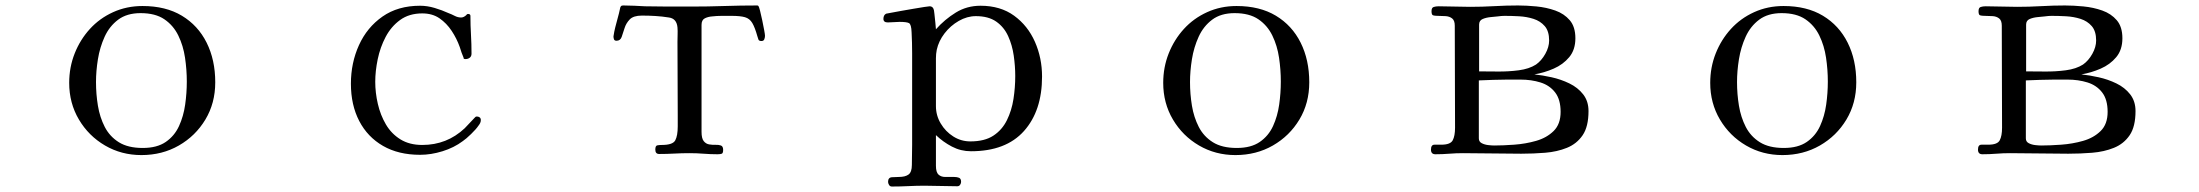

<svg xmlns="http://www.w3.org/2000/svg" viewBox="-20 -562 8040 702"><path d="M663 -264Q663 -307 656.5 -351Q650 -395 632 -432Q614 -469 581 -491.5Q548 -514 494 -514Q444 -514 412 -490Q380 -466 362.5 -427.5Q345 -389 338 -345.5Q331 -302 331 -262Q331 -218 338 -175.5Q345 -133 363 -98Q381 -63 414.5 -42Q448 -21 502 -21Q554 -21 586 -43Q618 -65 634.5 -101Q651 -137 657 -179.5Q663 -222 663 -264ZM767 -261Q767 -185 731 -125Q695 -65 634 -30Q573 5 497 5Q424 5 364 -30Q304 -65 268.5 -125Q233 -185 233 -259Q233 -316 253 -366.5Q273 -417 308.5 -456Q344 -495 393.5 -517.5Q443 -540 501 -540Q586 -540 645 -504.5Q704 -469 735.5 -406Q767 -343 767 -261Z M1738 -123Q1738 -117 1735.5 -112Q1733 -107 1729 -102Q1721 -90 1702.5 -72Q1684 -54 1672 -46Q1640 -22 1598 -9Q1556 4 1516 4Q1437 4 1380.5 -28.5Q1324 -61 1293.5 -119.5Q1263 -178 1263 -256Q1263 -332 1292.5 -397Q1322 -462 1378.5 -501.5Q1435 -541 1516 -541Q1542 -541 1569 -533Q1596 -525 1620 -514Q1631 -510 1642.5 -504Q1654 -498 1666 -498Q1671 -498 1676 -500.5Q1681 -503 1685 -507Q1687 -511 1691 -511Q1700 -511 1700 -504Q1700 -470 1702 -435.5Q1704 -401 1704 -366Q1704 -356 1697.5 -351Q1691 -346 1682 -346Q1674 -346 1675 -351Q1671 -360 1667.5 -370Q1664 -380 1661 -390Q1650 -421 1631.5 -449Q1613 -477 1587 -495Q1561 -513 1524 -513Q1476 -513 1443 -489Q1410 -465 1390 -427Q1370 -389 1361 -345.5Q1352 -302 1352 -263Q1352 -223 1361.5 -182Q1371 -141 1391 -107Q1411 -73 1444 -52.5Q1477 -32 1524 -32Q1614 -32 1679 -93Q1688 -102 1696.5 -111.5Q1705 -121 1715 -131Q1717 -133 1718.5 -134.5Q1720 -136 1724 -136Q1729 -136 1733.5 -133Q1738 -130 1738 -123Z M2777 -431Q2777 -425 2774.5 -418.5Q2772 -412 2764 -412Q2755 -412 2753 -417.5Q2751 -423 2749 -430Q2740 -462 2730.5 -478Q2721 -494 2704 -499Q2687 -504 2655 -504Q2637 -504 2619 -504Q2601 -504 2584 -502Q2569 -501 2557 -495Q2545 -489 2545 -471V-80Q2545 -56 2553 -46Q2561 -36 2573 -34Q2585 -32 2596.5 -32.5Q2608 -33 2616 -30Q2624 -27 2624 -14Q2624 -2 2619 0Q2614 2 2603 2Q2578 2 2552.5 0Q2527 -2 2501 -2Q2473 -2 2445.5 -0.5Q2418 1 2390 1Q2376 1 2376 -15Q2376 -29 2383 -30.5Q2390 -32 2400 -32Q2440 -32 2449 -49Q2458 -66 2458 -100V-139Q2458 -207 2457.5 -274.5Q2457 -342 2457 -409Q2457 -423 2457.5 -436Q2458 -449 2457 -462Q2454 -494 2426 -498Q2401 -502 2376.5 -503.5Q2352 -505 2327 -505Q2296 -505 2282.5 -491Q2269 -477 2263.5 -459Q2258 -441 2253 -427Q2248 -413 2234 -413Q2227 -413 2225 -418Q2223 -423 2223 -429Q2223 -432 2226 -446.5Q2229 -461 2234 -479Q2239 -497 2243 -513Q2247 -529 2248 -535Q2250 -540 2252.5 -541Q2255 -542 2260 -542Q2280 -542 2299.5 -541Q2319 -540 2338 -539Q2380 -538 2422.5 -538Q2465 -538 2507 -538Q2568 -538 2628 -540Q2688 -542 2749 -542Q2751 -542 2753 -540Q2755 -538 2759 -522.5Q2763 -507 2767 -487.5Q2771 -468 2774 -452Q2777 -436 2777 -431Z M3692 -284Q3692 -320 3686.5 -358.5Q3681 -397 3666 -430Q3651 -463 3622.5 -483Q3594 -503 3548 -503Q3516 -503 3485.5 -485.5Q3455 -468 3433.5 -440Q3412 -412 3405 -380Q3402 -365 3402 -349Q3402 -333 3402 -317Q3402 -281 3402 -245.5Q3402 -210 3402 -174Q3402 -140 3419.5 -110.5Q3437 -81 3465.5 -63Q3494 -45 3528 -45Q3580 -45 3612 -66Q3644 -87 3661.5 -122.5Q3679 -158 3685.5 -200Q3692 -242 3692 -284ZM3790 -282Q3790 -157 3724 -83Q3658 -9 3530 -9Q3493 -9 3460.5 -26Q3428 -43 3402 -68V44Q3402 68 3411.5 76.5Q3421 85 3436 85Q3451 85 3469 85Q3479 85 3486.5 88Q3494 91 3494 103Q3494 108 3490.5 113.5Q3487 119 3480 119Q3450 119 3420.5 118Q3391 117 3361 117Q3331 117 3301 118.5Q3271 120 3241 120Q3234 120 3230.5 114Q3227 108 3227 103Q3227 87 3241 86Q3255 85 3266 85Q3290 85 3302 76Q3314 67 3314 41Q3314 22 3314.5 4Q3315 -14 3315 -33V-291Q3315 -329 3315 -367.5Q3315 -406 3313 -444Q3312 -473 3303.5 -477.5Q3295 -482 3269 -482Q3259 -482 3248 -481Q3237 -480 3226 -480Q3210 -480 3210 -493Q3210 -507 3220 -512Q3221 -512 3236 -515Q3251 -518 3274 -522Q3297 -526 3320 -530Q3343 -534 3359.5 -536.5Q3376 -539 3379 -539Q3389 -539 3393 -530Q3395 -527 3396.5 -511Q3398 -495 3400 -478Q3402 -461 3402 -455Q3434 -491 3474.5 -516Q3515 -541 3565 -541Q3638 -541 3688 -504.5Q3738 -468 3764 -409Q3790 -350 3790 -282Z M4663 -264Q4663 -307 4656.5 -351Q4650 -395 4632 -432Q4614 -469 4581 -491.5Q4548 -514 4494 -514Q4444 -514 4412 -490Q4380 -466 4362.5 -427.5Q4345 -389 4338 -345.5Q4331 -302 4331 -262Q4331 -218 4338 -175.5Q4345 -133 4363 -98Q4381 -63 4414.5 -42Q4448 -21 4502 -21Q4554 -21 4586 -43Q4618 -65 4634.5 -101Q4651 -137 4657 -179.5Q4663 -222 4663 -264ZM4767 -261Q4767 -185 4731 -125Q4695 -65 4634 -30Q4573 5 4497 5Q4424 5 4364 -30Q4304 -65 4268.5 -125Q4233 -185 4233 -259Q4233 -316 4253 -366.5Q4273 -417 4308.5 -456Q4344 -495 4393.5 -517.5Q4443 -540 4501 -540Q4586 -540 4645 -504.5Q4704 -469 4735.5 -406Q4767 -343 4767 -261Z M5686 -153Q5686 -198 5666 -224Q5646 -250 5612.5 -260.5Q5579 -271 5539 -271H5491Q5465 -271 5439 -270Q5413 -269 5387 -268V-56Q5387 -44 5397.5 -38.5Q5408 -33 5421.5 -31.5Q5435 -30 5443 -30Q5475 -30 5516.5 -33Q5558 -36 5596.5 -47Q5635 -58 5660.5 -83Q5686 -108 5686 -153ZM5644 -414Q5644 -448 5628 -466.5Q5612 -485 5587 -493Q5562 -501 5534 -502.5Q5506 -504 5481 -504Q5475 -504 5469 -503.5Q5463 -503 5456 -502Q5447 -501 5430.5 -499.5Q5414 -498 5401 -492.5Q5388 -487 5388 -472V-301Q5416 -301 5455.5 -300.5Q5495 -300 5533 -305Q5571 -310 5596 -326Q5616 -340 5630 -365Q5644 -390 5644 -414ZM5788 -156Q5788 -99 5766.5 -67.5Q5745 -36 5709 -21.5Q5673 -7 5629.5 -3.5Q5586 0 5542 0Q5489 0 5435.5 -1Q5382 -2 5329 -2Q5304 -2 5279 0Q5254 2 5228 2Q5212 2 5212 -15Q5212 -33 5225 -33Q5238 -33 5250 -33Q5283 -33 5291.5 -49Q5300 -65 5300 -95Q5300 -188 5299.5 -281Q5299 -374 5299 -468Q5299 -487 5289.5 -494.5Q5280 -502 5266 -503Q5252 -504 5238 -504Q5225 -504 5219.5 -506Q5214 -508 5214 -521Q5214 -534 5222 -536.5Q5230 -539 5240 -539Q5269 -539 5297.5 -538Q5326 -537 5355 -537Q5399 -537 5443 -539.5Q5487 -542 5530 -542Q5561 -542 5597.5 -538.5Q5634 -535 5666.5 -523.5Q5699 -512 5719.5 -488Q5740 -464 5740 -422Q5740 -380 5717.5 -353Q5695 -326 5660.5 -311Q5626 -296 5590 -290Q5619 -287 5653 -279.5Q5687 -272 5718 -257Q5749 -242 5768.5 -217Q5788 -192 5788 -156Z M6663 -264Q6663 -307 6656.5 -351Q6650 -395 6632 -432Q6614 -469 6581 -491.5Q6548 -514 6494 -514Q6444 -514 6412 -490Q6380 -466 6362.5 -427.5Q6345 -389 6338 -345.5Q6331 -302 6331 -262Q6331 -218 6338 -175.5Q6345 -133 6363 -98Q6381 -63 6414.5 -42Q6448 -21 6502 -21Q6554 -21 6586 -43Q6618 -65 6634.5 -101Q6651 -137 6657 -179.5Q6663 -222 6663 -264ZM6767 -261Q6767 -185 6731 -125Q6695 -65 6634 -30Q6573 5 6497 5Q6424 5 6364 -30Q6304 -65 6268.5 -125Q6233 -185 6233 -259Q6233 -316 6253 -366.5Q6273 -417 6308.5 -456Q6344 -495 6393.5 -517.5Q6443 -540 6501 -540Q6586 -540 6645 -504.5Q6704 -469 6735.5 -406Q6767 -343 6767 -261Z M7686 -153Q7686 -198 7666 -224Q7646 -250 7612.5 -260.5Q7579 -271 7539 -271H7491Q7465 -271 7439 -270Q7413 -269 7387 -268V-56Q7387 -44 7397.5 -38.5Q7408 -33 7421.5 -31.5Q7435 -30 7443 -30Q7475 -30 7516.5 -33Q7558 -36 7596.5 -47Q7635 -58 7660.5 -83Q7686 -108 7686 -153ZM7644 -414Q7644 -448 7628 -466.5Q7612 -485 7587 -493Q7562 -501 7534 -502.5Q7506 -504 7481 -504Q7475 -504 7469 -503.5Q7463 -503 7456 -502Q7447 -501 7430.5 -499.5Q7414 -498 7401 -492.5Q7388 -487 7388 -472V-301Q7416 -301 7455.5 -300.5Q7495 -300 7533 -305Q7571 -310 7596 -326Q7616 -340 7630 -365Q7644 -390 7644 -414ZM7788 -156Q7788 -99 7766.5 -67.5Q7745 -36 7709 -21.5Q7673 -7 7629.5 -3.5Q7586 0 7542 0Q7489 0 7435.5 -1Q7382 -2 7329 -2Q7304 -2 7279 0Q7254 2 7228 2Q7212 2 7212 -15Q7212 -33 7225 -33Q7238 -33 7250 -33Q7283 -33 7291.5 -49Q7300 -65 7300 -95Q7300 -188 7299.5 -281Q7299 -374 7299 -468Q7299 -487 7289.5 -494.5Q7280 -502 7266 -503Q7252 -504 7238 -504Q7225 -504 7219.5 -506Q7214 -508 7214 -521Q7214 -534 7222 -536.5Q7230 -539 7240 -539Q7269 -539 7297.5 -538Q7326 -537 7355 -537Q7399 -537 7443 -539.5Q7487 -542 7530 -542Q7561 -542 7597.5 -538.5Q7634 -535 7666.5 -523.5Q7699 -512 7719.5 -488Q7740 -464 7740 -422Q7740 -380 7717.5 -353Q7695 -326 7660.5 -311Q7626 -296 7590 -290Q7619 -287 7653 -279.5Q7687 -272 7718 -257Q7749 -242 7768.5 -217Q7788 -192 7788 -156Z"/></svg>

Font: Kaisei Decol
Style: Regular
Weight: 400
Designer: Font-Kai, 金井和夫
Foundry: KAZUO KANAI
Version: Version 5.003